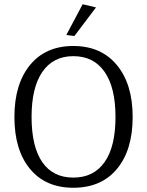

<svg xmlns="http://www.w3.org/2000/svg" viewBox="-20 -876 694 906"><path d="M370 -856 433 -841 331 -706 293 -711ZM525 -324Q525 -463 473.5 -537Q422 -611 326 -611Q231 -611 180 -537Q129 -463 129 -324Q129 -184 179.5 -111Q230 -38 326 -38Q422 -38 473.5 -111Q525 -184 525 -324ZM606 -324Q606 -168 532 -79Q458 10 326 10Q195 10 121.5 -79Q48 -168 48 -324Q48 -479 121.5 -569Q195 -659 326 -659Q457 -659 531.5 -569Q606 -479 606 -324Z"/></svg>

Font: Arsenal
Style: Regular
Weight: 400
Designer: Andrij Shevchenko
Foundry: Stairsfor.com
Version: Version 1.000